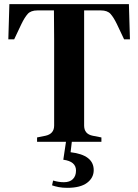

<svg xmlns="http://www.w3.org/2000/svg" viewBox="-20 -681 664 922"><path d="M158 0V-21L198 -29Q240 -38 240 -78V-351Q240 -421 240 -491Q240 -561 239 -631H160Q128 -631 113 -614Q98 -597 83 -566L48 -492H20L25 -661H599L604 -492H576L541 -566Q526 -597 511 -614Q496 -631 464 -631H384V-78Q384 -37 426 -29L467 -21V0ZM284 86 297 -1H325L319 50Q430 63 430 136Q430 173 398 197Q366 221 303 221Q280 221 262 217.5Q244 214 230 209L235 186Q249 190 261.5 192Q274 194 287 194Q315 194 330 179Q345 164 345 138Q345 94 284 86Z"/></svg>

Font: DeepMind Serif Text
Style: Regular
Weight: 400
Designer: Frank Grießhammer / Modifications: Colophon Foundry
Foundry: Colophon Foundry
Version: Version 5.003; ttfautohint (v1.8.2)